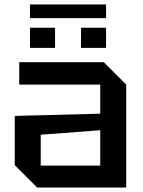

<svg xmlns="http://www.w3.org/2000/svg" viewBox="-20 -838 640 858"><path d="M46 -100V-320L428 -330V-460H66V-560H444L544 -460V0H146ZM162 -236V-98H428V-256ZM114 -624V-714H226V-624ZM342 -624V-714H454V-624ZM114 -757V-818H454V-757Z"/></svg>

Font: Tektur Medium
Style: Regular
Weight: 500
Designer: Adam Jagosz
Foundry: Adam Jagosz
Version: Version 1.005;gftools[0.9.30]